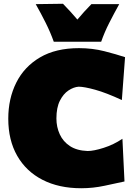

<svg xmlns="http://www.w3.org/2000/svg" viewBox="-20 -985 721 1021"><path d="M412 16Q293 16 206 -28.8Q119 -73.5 71.5 -156.5Q24 -239.5 24 -354Q24 -460.5 66.5 -545.5Q109 -630.5 192.8 -679.8Q276.5 -729 400 -729Q471.5 -729 535.8 -712.5Q600 -696 645 -681L628 -453Q545 -491.5 486.2 -507.8Q427.5 -524 398 -524Q371.5 -522 344.2 -504Q317 -486 298.5 -449.5Q280 -413 280 -355Q280 -309.5 297.8 -270.8Q315.5 -232 352.2 -208Q389 -184 446 -182Q478.5 -182 531.2 -198.8Q584 -215.5 631 -247L642 -20Q597 -10.5 536 2.8Q475 16 412 16ZM266 -763Q248 -813.5 223 -863.5Q198 -913.5 170 -963L315 -965Q355.5 -923.5 391.5 -881Q427 -923.5 466 -963H614Q586.5 -913.5 561 -863.5Q535.5 -813.5 518 -763Z"/></svg>

Font: Commissioner Flair Black
Style: Regular
Weight: 900
Designer: Kostas Bartsokas
Foundry: Kostas Bartsokas
Version: Version 1.000; ttfautohint (v1.8.3)